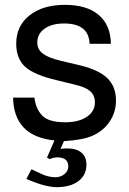

<svg xmlns="http://www.w3.org/2000/svg" viewBox="-20 -559 533 793"><path d="M122 -156Q128 -109 154.5 -81.5Q181 -54 250 -54Q305 -54 338.5 -76.5Q372 -99 372 -136Q372 -165 353 -182Q334 -199 291 -209L213 -228Q120 -250 83.5 -283.5Q47 -317 47 -379Q47 -452 102 -495.5Q157 -539 248 -539Q339 -539 388 -497Q437 -455 438 -378H350Q347 -462 245 -462Q194 -462 164 -440.5Q134 -419 134 -383Q134 -355 157 -337.5Q180 -320 231 -308L311 -289Q389 -270 424 -235.5Q459 -201 459 -143Q459 -96 433 -57Q407 -18 361 2Q323 19 244 24L230 56Q244 54 258 54Q296 54 316.5 71.5Q337 89 337 121Q337 164 304 189Q271 214 214 214Q167 214 89 180L110 140Q117 143 132.5 150.5Q148 158 157 162Q166 166 180 169.5Q194 173 208 173Q231 173 246.5 160Q262 147 262 128Q262 91 216 91Q202 91 185 98L174 92L205 21Q37 4 34 -156Z"/></svg>

Font: ColatingCofangSans
Style: Regular
Weight: 400
Foundry: GNU
Version: Version 412.227;June 27, 2022;FontCreator 11.0.0.2412 32-bit